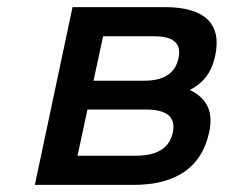

<svg xmlns="http://www.w3.org/2000/svg" viewBox="-20 -520 640 540"><path d="M78 0H355C476 0 547 -50 568 -147C581 -205 563 -243 514 -267C553 -287 575 -317 585 -362C605 -453 556 -500 443 -500H184ZM198 -82 226 -212H389C450 -212 475 -191 466 -147C456 -103 422 -82 361 -82ZM243 -293 270 -418H412C468 -418 491 -399 482 -356C473 -314 441 -293 386 -293Z"/></svg>

Font: LT Wave Mono Medium
Style: Italic
Weight: 500
Designer: Daniel Lyons
Version: Version 2.5 (Glyphs App)